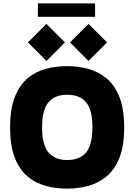

<svg xmlns="http://www.w3.org/2000/svg" viewBox="-20 -1111 798 1141"><path d="M379 10Q315 10 254.5 -5.5Q194 -21 145.5 -61Q97 -101 68.5 -172Q40 -243 40 -354Q40 -465 68.5 -536Q97 -607 145.5 -647Q194 -687 254.5 -702.5Q315 -718 379 -718Q443 -718 503.5 -702Q564 -686 612.5 -646Q661 -606 689.5 -535Q718 -464 718 -354Q718 -244 689.5 -173Q661 -102 612.5 -62Q564 -22 503.5 -6Q443 10 379 10ZM379 -160Q453 -160 491 -204Q529 -248 529 -354Q529 -460 491 -504Q453 -548 379 -548Q306 -548 268 -503Q230 -458 230 -354Q230 -250 268 -205Q306 -160 379 -160ZM256 -749 146 -859 256 -969 366 -859ZM506 -749 396 -859 506 -969 616 -859ZM205 -1011V-1091H545V-1011Z"/></svg>

Font: Rowdies
Style: Regular
Weight: 400
Designer: Jaikishan Patel
Version: Version 1.000; ttfautohint (v1.8.3)